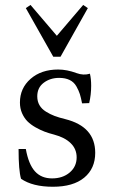

<svg xmlns="http://www.w3.org/2000/svg" viewBox="-20 -730 450 762"><path d="M191.4 -504.9 82.5 -697.8 101.1 -710.4 205.6 -587.9 310.1 -710.4 328.6 -697.8 220.2 -504.9ZM63.5 -20.5Q53.7 -53.2 53.7 -138.7H82.5Q93.3 -78.1 118.7 -50Q144 -22 186.5 -22Q229 -22 256.6 -45.4Q284.2 -68.8 284.2 -105.5Q284.2 -138.7 260.7 -161.6Q237.3 -184.6 194.8 -195.8Q173.8 -201.2 157 -207.5Q140.1 -213.9 121.1 -224.6Q102.1 -235.4 89.1 -248.3Q76.2 -261.2 67.6 -280.5Q59.1 -299.8 59.1 -323.2Q59.1 -379.9 101.3 -417Q143.6 -454.1 210.9 -454.1Q245.6 -454.1 283.7 -439.9Q311.5 -429.7 336.9 -437.5Q341.8 -417.5 341.8 -389.6Q341.8 -354.5 334 -320.8L305.7 -319.8Q301.3 -342.8 296.9 -356.7Q292.5 -370.6 283 -387.5Q273.4 -404.3 256.3 -412.6Q239.3 -420.9 214.8 -420.9Q179.2 -420.9 153.6 -401.6Q127.9 -382.3 127.9 -347.7Q127.9 -327.6 136.7 -312.5Q145.5 -297.4 162.4 -286.9Q179.2 -276.4 196.8 -269.8Q214.4 -263.2 238.8 -257.3Q357.9 -227.5 357.9 -123.5Q357.9 -61 314.2 -24.9Q270.5 11.2 189.9 11.2Q109.4 11.2 63.5 -20.5Z"/></svg>

Font: Elstob 10pt
Style: Regular
Weight: 400
Designer: Peter S. Baker
Version: Version 1.015